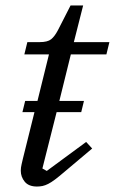

<svg xmlns="http://www.w3.org/2000/svg" viewBox="-20 -670 420 702"><path d="M115 12Q85 12 70.5 -5.5Q56 -23 56 -46Q56 -57 59 -69.5Q62 -82 64 -91L106 -260H62L72 -301H117L159 -471H69L80 -516H125Q154 -516 167 -526.5Q180 -537 192 -560L238 -650H284L250 -516H380L369 -471H239L197 -301H287L277 -260H187L135 -54L151 -45L295 -151L317 -127L216 -42Q195 -24 181 -13.5Q167 -3 156 2.5Q145 8 135.5 10Q126 12 115 12Z"/></svg>

Font: IBM Plex Serif
Style: Italic
Weight: 400
Italic angle: -14°
Designer: Mike Abbink, Paul van der Laan, Pieter van Rosmalen
Foundry: Bold Monday
Version: Version 3.001